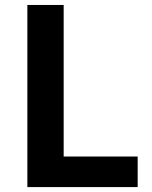

<svg xmlns="http://www.w3.org/2000/svg" viewBox="-20 -761 618 781"><path d="M91.3 0V-740.8H239V-124.3H540V0Z"/></svg>

Font: Noto Sans TC Thin
Style: Regular
Weight: 100
Designer: Ryoko NISHIZUKA 西塚涼子 (kana, bopomofo & ideographs); Paul D. Hunt (Latin, Greek & Cyrillic); Sandoll Communications 산돌커뮤니
Foundry: Adobe
Version: Version 2.004-H2;hotconv 1.0.118;makeotfexe 2.5.65603